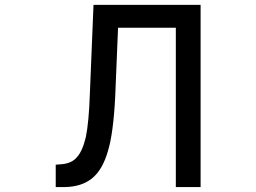

<svg xmlns="http://www.w3.org/2000/svg" viewBox="-20 -759 1040 779"><path d="M359.4 -739.3H793.9V0H693.4V-646.5H459L447.3 -364.3Q439.5 -215.8 418 -146.5Q396.5 -71.3 355.5 -37.1Q312.5 -1 242.2 0H206.1V-90.8L231.4 -92.8Q271.5 -96.7 292 -121.1Q314.5 -145.5 328.1 -202.1Q340.8 -262.7 344.7 -380.9Z"/></svg>

Font: RobotoJAA
Style: Medium
Weight: 500
Version: Version 2.05; 2016-11-05